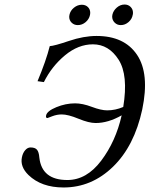

<svg xmlns="http://www.w3.org/2000/svg" viewBox="-20 -817 661 849"><path d="M518 -307Q458 -273 403 -273Q373 -273 327 -292Q281 -311 253 -311Q232 -311 211 -303L190 -295Q181 -295 184 -307Q188 -326 229 -343Q270 -360 312 -360Q345 -360 386 -344.5Q427 -329 454 -329Q490 -329 525 -344Q548 -485 504.5 -553Q461 -621 391 -621Q326 -621 267.5 -572.5Q209 -524 174 -454L146 -458Q184 -549 200 -613Q220 -614 285 -636Q350 -658 407 -658Q530 -658 586 -574.5Q642 -491 609 -333Q574 -171 479.5 -79.5Q385 12 261 12Q163 12 106 -43Q68 -80 77 -122Q81 -141 91.5 -153Q102 -165 115 -165Q135 -165 143.5 -155Q152 -145 154 -120Q165 -21 278 -21Q363 -21 427.5 -106.5Q492 -192 518 -307ZM287 -751Q291 -770 307 -783Q323 -796 342 -796Q358 -796 368.5 -786Q379 -776 379 -760Q379 -758 378.5 -755Q378 -752 378 -751Q374 -732 358.5 -719Q343 -706 324 -706Q308 -706 297 -716.5Q286 -727 286 -743Q286 -744 286.5 -746.5Q287 -749 287 -751ZM477 -752Q481 -770 496.5 -783.5Q512 -797 531 -797Q547 -797 557.5 -786.5Q568 -776 568 -761Q568 -754 567 -752Q564 -733 548.5 -719.5Q533 -706 514 -706Q498 -706 487 -717Q476 -728 476 -744Q476 -749 477 -752Z"/></svg>

Font: Linux Libertine O
Style: Italic
Weight: 400
Italic angle: -12°
Designer: Philipp H. Poll
Foundry: Philipp H. Poll
Version: Version 5.1.6